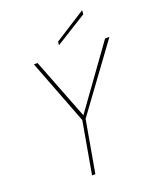

<svg xmlns="http://www.w3.org/2000/svg" viewBox="-162 -988 881 1082"><g transform="rotate(-20 279.0 -447.0)"><path d="M199 0 254 -312 105 -700H127L269 -335L532 -700H558L274 -312L219 0ZM275 -753 277 -774 465 -894 463 -870Z"/></g></svg>

Font: DM Sans 20pt Thin
Style: Italic
Weight: 250
Italic angle: -10°
Version: Version 4.004;gftools[0.9.30]